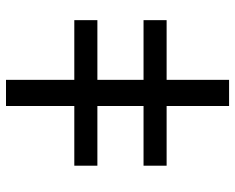

<svg xmlns="http://www.w3.org/2000/svg" viewBox="-90 -674 765 624"><g transform="rotate(-90 292.0 -362.5)"><path d="M65 -503H259V-725H344V-503H538V-428H344V-278H538V-203H344V0H259V-203H65V-278H259V-428H65Z"/></g></svg>

Font: Libra Sans Modern
Style: Italic
Weight: 400
Italic angle: -12°
Foundry: Stefan Peev, Context Ltd
Version: Version 1.000